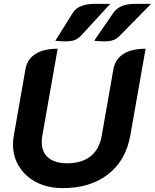

<svg xmlns="http://www.w3.org/2000/svg" viewBox="-20 -960 798 989"><path d="M47 -216Q47 -241 51 -261L111 -603Q120 -655 162.5 -682Q205 -709 277 -709L198 -261Q195 -245 195 -229Q195 -176 229 -147.5Q263 -119 326 -119Q401 -119 446.5 -155Q492 -191 504 -261L564 -603Q573 -655 615.5 -682Q658 -709 730 -709L651 -261Q628 -133 536.5 -62Q445 9 303 9Q228 9 170 -20Q112 -49 79.5 -100.5Q47 -152 47 -216ZM355 -894Q369 -917 398 -928.5Q427 -940 463 -940H548L398 -777Q382 -760 364.5 -753.5Q347 -747 318 -747Q297 -747 265 -750ZM564 -894Q596 -940 673 -940H758L598 -777Q582 -760 564 -753.5Q546 -747 516 -747Q495 -747 465 -750Z"/></svg>

Font: K2D ExtraBold
Style: Italic
Weight: 800
Italic angle: -10°
Designer: Katatrad Aksorn Co.,Ltd.
Foundry: Cadson Demak Co.,Ltd.
Version: Version 1.000; ttfautohint (v1.6)